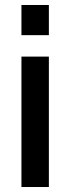

<svg xmlns="http://www.w3.org/2000/svg" viewBox="-20 -750 282 770"><path d="M176 0H66V-523H176ZM176 -609H66V-730H176Z"/></svg>

Font: Raleway
Style: Regular
Weight: 600
Designer: Matt McInerney, Pablo Impallari, Rodrigo Fuenzalida
Foundry: Matt McInerney, Pablo Impallari, Rodrigo Fuenzalida
Version: Version 1.000;PS 001.001;hotconv 1.0.56; ttfautohint (v1.5)